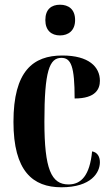

<svg xmlns="http://www.w3.org/2000/svg" viewBox="-20 -783 473 813"><path d="M234 -633C270 -633 298 -654 298 -698C298 -744 270 -763 234 -763C198 -763 172 -744 172 -698C172 -654 198 -633 234 -633ZM240 10C367 10 403 -53 403 -96C403 -119 393 -138 370 -142C360 -40 324 -2 270 -2C197 -2 168 -67 168 -268C168 -482 189 -538 240 -538C281 -538 296 -502 296 -366C386 -366 403 -407 403 -441C403 -500 356 -548 244 -548C120 -548 37 -482 37 -267C37 -58 119 10 240 10Z"/></svg>

Font: Noto Serif Display ExtraCondensed
Style: Bold
Weight: 700
Width: 2
Designer: Monotype Design Team
Foundry: Monotype Imaging Inc.
Version: Version 2.009